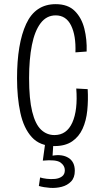

<svg xmlns="http://www.w3.org/2000/svg" viewBox="-20 -692 490 924"><path d="M242 11Q172 11 133 -32Q94 -75 78 -149Q62 -223 62 -315Q62 -482 106 -577Q150 -672 248 -672Q307 -672 340 -639Q373 -606 386 -554Q399 -502 397 -444L343 -440Q346 -521 322 -569.5Q298 -618 248 -618Q204 -618 175.5 -580.5Q147 -543 133.5 -475Q120 -407 120 -316Q120 -215 135 -154.5Q150 -94 177.5 -68Q205 -42 242 -42Q301 -42 328 -102Q355 -162 347 -266L402 -263Q405 -210 400 -160.5Q395 -111 377.5 -72.5Q360 -34 327 -11.5Q294 11 242 11ZM167 203 173 162Q185 166 205 168.5Q225 171 245 169Q265 167 278.5 157Q292 147 292 127Q292 105 271 90Q250 75 186 81L200 -21H238L233 57Q280 49 310 68Q340 87 340 130Q340 163 322 181.5Q304 200 277 207Q250 214 220.5 212Q191 210 167 203Z"/></svg>

Font: Bricolage Grotesque 10pt Condensed ExtraLight
Style: Regular
Weight: 200
Width: 3
Designer: Mathieu Triay
Foundry: Atelier Triay
Version: Version 1.000; ttfautohint (v1.8.4.7-5d5b);gftools[0.9.32]